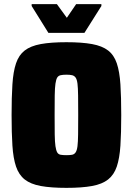

<svg xmlns="http://www.w3.org/2000/svg" viewBox="-20 -900 642 928"><path d="M301 8Q226 8 177 -1Q128 -10 99.5 -32.5Q71 -55 57.5 -95Q44 -135 40 -196Q36 -257 36 -344Q36 -431 40 -492.5Q44 -554 57.5 -594Q71 -634 99.5 -656Q128 -678 177 -687Q226 -696 301 -696Q376 -696 425 -687Q474 -678 502.5 -656Q531 -634 544.5 -594Q558 -554 562 -492.5Q566 -431 566 -344Q566 -257 562 -196Q558 -135 544.5 -95Q531 -55 502.5 -32.5Q474 -10 425 -1Q376 8 301 8ZM301 -150Q318 -150 328.5 -152Q339 -154 345.5 -163.5Q352 -173 354.5 -193.5Q357 -214 357.5 -250.5Q358 -287 358 -344Q358 -401 357.5 -438Q357 -475 354.5 -495.5Q352 -516 345.5 -525Q339 -534 328.5 -536.5Q318 -539 301 -539Q284 -539 273 -536.5Q262 -534 256.5 -525Q251 -516 248 -495.5Q245 -475 244.5 -438Q244 -401 244 -344Q244 -287 244.5 -250.5Q245 -214 248 -193.5Q251 -173 256.5 -163.5Q262 -154 273 -152Q284 -150 301 -150ZM214 -741 133 -871V-880H255L303 -814L348 -880H470V-871L388 -741Z"/></svg>

Font: Saira SemiCondensed Black
Style: Regular
Weight: 900
Width: 4
Designer: Hector Gatti with collaboration of the Omnibus-Type team
Foundry: Omnibus-Type
Version: Version 1.101